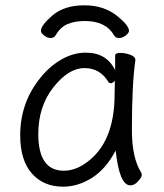

<svg xmlns="http://www.w3.org/2000/svg" viewBox="-20 -684 615 722"><path d="M134 -568Q134 -589 178 -626.5Q222 -664 297.5 -664Q373 -664 423 -622Q465 -588 465 -568Q465 -560 452.5 -550.5Q440 -541 427.5 -541Q415 -541 409 -551Q378 -605 299 -605Q261 -605 234 -593.5Q207 -582 189 -551Q183 -541 170.5 -541Q158 -541 146 -550.5Q134 -560 134 -568ZM470 13Q429 13 415 -118Q378 -48 325.5 -15Q273 18 217 18Q144 18 100 -31.5Q56 -81 56 -175Q56 -300 134 -394Q169 -437 213 -461.5Q257 -486 303 -486Q381 -486 413 -420V-475Q413 -485 432 -485Q451 -485 470 -478Q489 -471 489 -459V-457Q476 -368 476 -195Q476 -90 511 -35Q513 -31 513 -24.5Q513 -18 499.5 -2.5Q486 13 470 13ZM124 -180Q124 -42 220 -42Q264 -42 307 -74Q411 -150 411 -330Q411 -355 412 -380Q403 -371 397 -371Q391 -371 388 -375Q357 -428 297.5 -428Q238 -428 181 -356Q124 -284 124 -180Z"/></svg>

Font: QiushuiShotai Bright
Style: Regular
Weight: 400
Designer: Christian Thalmann (Catharsis Fonts)
Version: Version 1.250;